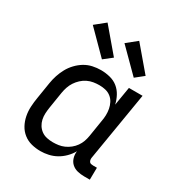

<svg xmlns="http://www.w3.org/2000/svg" viewBox="-180 -891 961 1024"><g transform="rotate(30 300.0 -378.5)"><path d="M217 8Q188 8 161 1Q134 -6 112.5 -23Q91 -40 78 -64Q65 -88 59.5 -115.5Q54 -143 55.5 -172Q57 -201 62 -230L78 -330Q82 -355 90 -379.5Q98 -404 110.5 -427Q123 -450 142 -470Q161 -490 183.5 -503.5Q206 -517 231.5 -522.5Q257 -528 282 -528Q311 -528 338.5 -521Q366 -514 386.5 -497.5Q407 -481 420 -457Q433 -433 439 -406L458 -520H542L472 -98Q471 -92 472 -85.5Q473 -79 476.5 -74Q480 -69 486.5 -67.5Q493 -66 500 -66H523L522 8H487Q465 8 445 3Q425 -2 410.5 -15Q396 -28 390 -48Q384 -68 387 -89Q374 -66 355 -47Q336 -28 313.5 -15.5Q291 -3 266 2.5Q241 8 217 8ZM251 -66Q268 -66 285.5 -68.5Q303 -71 320 -78.5Q337 -86 352 -98Q367 -110 378 -125.5Q389 -141 395 -158Q401 -175 404 -193L420 -293Q424 -313 424.5 -332.5Q425 -352 421.5 -370.5Q418 -389 409.5 -405.5Q401 -422 386.5 -433.5Q372 -445 353.5 -449.5Q335 -454 315 -454Q297 -454 278.5 -451Q260 -448 242.5 -439.5Q225 -431 210.5 -417.5Q196 -404 185.5 -388Q175 -372 169 -354Q163 -336 160 -318L144 -218Q141 -199 140 -180Q139 -161 143 -143Q147 -125 156.5 -110Q166 -95 180.5 -84.5Q195 -74 213.5 -70Q232 -66 251 -66ZM453 -580 318 -715 380 -765 503 -620ZM257 -580 123 -715 185 -765 308 -620Z"/></g></svg>

Font: Iosevka Extended
Style: Italic
Weight: 400
Width: 7
Italic angle: -9°
Monospace: yes
Designer: Belleve Invis
Foundry: Belleve Invis
Version: Version 32.5.0; ttfautohint (v1.8.4)